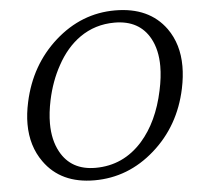

<svg xmlns="http://www.w3.org/2000/svg" viewBox="-51 -760 841 820"><g transform="rotate(-5 369.0 -350.5)"><path d="M532.2 -137.7Q603.5 -218.8 631.3 -350.1Q643.6 -406.7 643.6 -454.1Q643.6 -523.9 616.7 -573.2Q571.3 -656.2 464.8 -656.2Q381.3 -656.2 315.4 -609.9Q256.8 -568.4 217.3 -495.6Q181.2 -430.7 164.1 -350.1Q152.8 -296.4 152.8 -251Q152.8 -179.7 180.7 -128.9Q226.1 -45.4 330.6 -45.4Q450.2 -45.4 532.2 -137.7ZM689.5 -608.4Q737.8 -540.5 737.8 -445.8Q737.8 -400.9 727.1 -350.1Q693.8 -192.9 580.1 -92.8Q466.8 7.3 321.8 7.3Q177.7 7.3 106.4 -93.3Q57.1 -162.1 57.1 -256.8Q57.1 -300.8 67.9 -350.1Q101.6 -506.8 214.4 -607.4Q327.6 -708 471.2 -708Q617.7 -708 689.5 -608.4Z"/></g></svg>

Font: inglobal
Style: Italic
Weight: 400
Italic angle: -12°
Designer: Andrey Kochetov, Denis Davydov, Evgeny Yurtaev
Foundry: inglobal
Version: Version 1.00 September 25, 2014, initial release